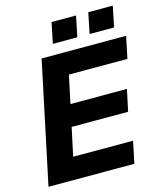

<svg xmlns="http://www.w3.org/2000/svg" viewBox="-129 -989 920 1084"><g transform="rotate(-15 331.0 -447.0)"><path d="M18.4 0 168.4 -710H662.4L635.8 -582.2H293.8L259.2 -419.2H589.2L562.2 -292.8H232.2L197 -127.8H547L520.4 0ZM251 -773.2 275.8 -894H419L394.2 -773.2ZM465.8 -773.2 490.6 -894H633.8L609 -773.2Z"/></g></svg>

Font: Geist
Style: Italic
Weight: 400
Italic angle: -12°
Designer: Basement.studio, Andrés Briganti, Mateo Zaragoza
Foundry: Basement.studio, Vercel, Andrés Briganti, Guido Ferreyra, Mateo Zaragoza
Version: Version 1.500